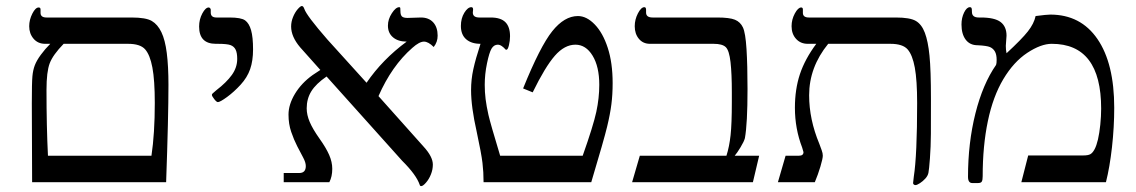

<svg xmlns="http://www.w3.org/2000/svg" viewBox="-20 -612 3815 645"><path d="M545.9 -327.1Q545.9 -218.8 538.1 0H87.9L86.9 -264.2Q86.9 -335.4 88.9 -356Q90.8 -376.5 96.9 -392.6Q103 -408.7 117.2 -428Q131.3 -447.3 148.9 -464.8H131.8Q107.4 -464.8 92.8 -481.9Q78.1 -499 78.1 -523.9Q78.1 -545.4 88.6 -566.2Q99.1 -586.9 109.9 -586.9Q116.2 -586.9 116.2 -580.1V-568.8Q116.2 -553.2 136.2 -553.2H421.9Q470.2 -553.2 490 -541.5Q509.8 -529.8 522.2 -503.9Q534.7 -478 540.3 -433.8Q545.9 -389.6 545.9 -327.1ZM500 -266.1Q500 -342.8 491.9 -385.3Q483.9 -427.7 467.5 -446.3Q451.2 -464.8 410.2 -464.8H193.8Q157.7 -427.7 147 -399.4Q136.2 -371.1 136.2 -310.1Q136.2 -186.5 141.1 -88.9H488.8Q500 -163.6 500 -266.1Z M830.1 -445.8Q830.1 -407.7 820.3 -379.6Q810.5 -351.6 788.3 -327.4Q766.1 -303.2 742.7 -286.1Q719.2 -269 711.9 -269Q707.5 -269 699.7 -279.1Q691.9 -289.1 691.9 -293Q691.9 -296.9 696.3 -299.8L707 -309.1Q740.7 -335 758.8 -360.1Q776.9 -385.3 776.9 -414.1Q776.9 -434.6 771.5 -445.3Q766.1 -456.1 754.6 -460.4Q743.2 -464.8 711.9 -464.8H705.1Q648.9 -464.8 648.9 -522.9Q648.9 -546.9 659.7 -566.9Q670.4 -586.9 681.2 -586.9Q683.6 -586.9 685.8 -584.5Q688 -582 688 -579.1V-569.8Q688 -553.2 707 -553.2H751Q790 -553.2 803.5 -543.5Q816.9 -533.7 823.5 -510.5Q830.1 -487.3 830.1 -445.8Z M1450.2 -492.2Q1450.2 -470.7 1437 -454.1Q1418.9 -472.2 1404.3 -472.2Q1388.7 -472.2 1365.2 -451.2Q1295.9 -390.6 1251.5 -289.1L1403.3 -119.1Q1434.1 -85.4 1434.1 -59.1Q1434.1 -42.5 1427.7 -26.4Q1421.4 -10.3 1411.1 1.5Q1400.9 13.2 1395 13.2Q1391.1 13.2 1390.1 9.3Q1378.9 -24.4 1331.1 -71.8L1077.1 -355Q1041.5 -330.6 1025.9 -305.4Q1010.3 -280.3 1010.3 -248Q1010.3 -226.1 1020.5 -202.1Q1030.8 -178.2 1053.2 -146.5Q1075.2 -115.7 1085.7 -91.8Q1096.2 -67.9 1096.2 -44.9Q1096.2 -18.6 1086.4 0H933.1V-30.8H985.4Q1007.3 -30.8 1007.3 -54.2Q1007.3 -66.4 998.3 -83Q989.3 -99.6 978.3 -121.1Q967.3 -142.6 958.3 -168.9Q949.2 -195.3 949.2 -227.1Q949.2 -260.7 970.9 -296.9Q992.7 -333 1030.3 -359.9L1056.2 -377L988.3 -453.1Q958 -488.8 958 -522.9Q958 -539.1 964.4 -554.7Q970.7 -570.3 980 -581.1Q989.3 -591.8 994.1 -591.8Q999 -591.8 1002.4 -582Q1009.8 -559.6 1080.1 -479L1211.4 -334Q1264.6 -412.1 1346.2 -472.2Q1317.4 -472.2 1300.3 -486.6Q1283.2 -501 1283.2 -525.9Q1283.2 -547.4 1296.4 -567.6Q1309.6 -587.9 1321.3 -587.9Q1324.2 -587.9 1324.7 -585.2Q1325.2 -582.5 1325.2 -574.2Q1325.2 -562 1330.1 -556.9Q1335 -551.8 1349.1 -551.8L1394 -553.2Q1420.4 -553.2 1435.3 -536.9Q1450.2 -520.5 1450.2 -492.2Z M2038.1 -333Q2038.1 -294.4 2033.9 -261.7Q2029.8 -229 2019.5 -186.3Q2009.3 -143.6 1966.3 0H1604.5Q1604.5 -34.2 1600.8 -64.9Q1597.2 -95.7 1581.5 -168.9Q1562.5 -252.9 1562.5 -309.1Q1562.5 -345.2 1570.1 -379.6Q1577.6 -414.1 1594.2 -464.8Q1563.5 -464.8 1545.9 -480.2Q1528.3 -495.6 1528.3 -524.9Q1528.3 -550.3 1539.8 -569.1Q1551.3 -587.9 1563.5 -587.9Q1569.3 -587.9 1569.3 -580.1L1568.4 -569.8Q1568.4 -553.2 1590.3 -553.2H1628.4Q1662.1 -553.2 1677.7 -537.6Q1693.4 -522 1693.4 -490.2Q1693.4 -475.1 1689.7 -460Q1686 -444.8 1681.2 -444.8Q1678.2 -444.8 1676.8 -447.3Q1673.3 -451.7 1666.3 -456.8Q1659.2 -461.9 1652.3 -461.9Q1639.2 -461.9 1631.3 -448.7Q1623.5 -435.5 1616 -399.2Q1608.4 -362.8 1608.4 -327.1Q1608.4 -302.7 1611.3 -279.1Q1614.3 -255.4 1620.8 -226.3Q1627.4 -197.3 1660.2 -88.9H1937.5Q1973.1 -189.5 1983.2 -236.1Q1993.2 -282.7 1993.2 -327.1Q1993.2 -388.2 1970.7 -425Q1948.2 -461.9 1913.1 -461.9Q1876.5 -461.9 1844 -424.8Q1811.5 -387.7 1769.5 -301.8L1737.3 -314.9Q1794.4 -456.1 1835.2 -507.1Q1876 -558.1 1921.4 -558.1Q1950.7 -558.1 1978 -529.8Q2005.4 -501.5 2021.7 -451.2Q2038.1 -400.9 2038.1 -333Z M2509.3 0H2103.5L2129.4 -88.9H2420.4Q2430.2 -119.6 2434.3 -158Q2438.5 -196.3 2438.5 -269V-302.2Q2438.5 -364.3 2434.1 -403.3Q2429.7 -442.4 2418.2 -453.6Q2406.7 -464.8 2377.4 -464.8H2163.6Q2140.1 -464.8 2126.2 -481.7Q2112.3 -498.5 2112.3 -523.9Q2112.3 -546.4 2123 -567.1Q2133.8 -587.9 2144.5 -587.9Q2150.4 -587.9 2150.4 -579.1V-569.8Q2150.4 -553.2 2172.4 -553.2H2389.2Q2430.7 -553.2 2449 -545.7Q2467.3 -538.1 2475.8 -519.8Q2484.4 -501.5 2487.8 -447.3Q2491.2 -393.1 2491.2 -313Q2491.2 -196.3 2482.4 -147.9Q2479.5 -136.7 2468 -117.7Q2456.5 -98.6 2448.2 -88.9H2530.3Z M3107.4 -279.8Q3107.4 -207 3107.2 -162.8Q3106.9 -118.7 3104 -80.1Q3101.1 -41.5 3098.9 -31.2Q3096.7 -21 3088.4 -12Q3080.1 -2.9 3070.3 3.4Q3060.5 9.8 3055.2 9.8Q3052.2 9.8 3049.8 7.8Q3047.4 5.9 3047.4 2.9L3049.8 -18.6Q3061 -90.3 3061 -266.1Q3061 -342.3 3053.2 -384.8Q3045.4 -427.2 3029.1 -446Q3012.7 -464.8 2971.2 -464.8H2762.2Q2698.2 -386.2 2698.2 -292Q2698.2 -210.9 2732.4 -128.9Q2736.8 -116.7 2740.5 -106.9Q2744.1 -97.2 2744.1 -88.9Q2744.1 -79.6 2736.1 -52.5Q2728 -25.4 2717.3 0H2593.3L2619.1 -88.9H2664.1Q2679.2 -88.9 2679.2 -101.1L2674.8 -116.2Q2650.4 -179.7 2650.4 -250Q2650.4 -312 2667.2 -362.8Q2684.1 -413.6 2722.2 -464.8H2693.4Q2669.4 -464.8 2654.3 -481.4Q2639.2 -498 2639.2 -523.9Q2639.2 -546.4 2650.1 -566.7Q2661.1 -586.9 2671.4 -586.9Q2677.2 -586.9 2677.2 -580.1V-568.8Q2677.2 -553.2 2697.3 -553.2H2989.3Q3037.1 -553.2 3056.6 -541.7Q3076.2 -530.3 3086.9 -502Q3097.7 -473.6 3102.5 -425.3Q3107.4 -377 3107.4 -279.8Z M3723.1 -250Q3723.1 -185.1 3715.6 -117.7Q3708 -50.3 3695.3 0H3411.1L3434.1 -89.8H3619.1Q3635.3 -89.8 3642.8 -94Q3650.4 -98.1 3657 -110.4Q3663.6 -122.6 3668.5 -143.6Q3673.3 -164.6 3676.3 -193.1Q3679.2 -221.7 3679.2 -247.1Q3679.2 -464.8 3513.2 -464.8Q3477.1 -464.8 3431.2 -434.6Q3385.3 -404.3 3350.6 -346.2Q3315.9 -288.1 3298.6 -205.1Q3281.2 -122.1 3281.2 -20Q3281.2 -7.3 3278.3 -2.2Q3275.4 2.9 3266.1 2.9H3246.1Q3231.9 2.9 3231.9 -18.1Q3231.9 -131.8 3256.8 -231Q3281.7 -330.1 3326.2 -394Q3328.1 -398.9 3328.1 -411.1Q3328.1 -428.7 3322.3 -439Q3316.4 -449.2 3305.7 -453.9Q3294.9 -458.5 3264.2 -460Q3238.3 -460 3224.1 -478.8Q3210 -497.6 3210 -529.8Q3210 -552.2 3218.8 -570.1Q3227.5 -587.9 3238.3 -587.9Q3242.2 -587.9 3243.7 -585.2Q3245.1 -582.5 3245.1 -571.8Q3245.1 -553.2 3268.1 -553.2H3274.9Q3321.3 -553.2 3341.3 -538.1Q3361.3 -522.9 3361.3 -492.2L3358.9 -458Q3358.9 -444.3 3361.3 -433.1Q3412.6 -480.5 3433.1 -506.6Q3453.6 -532.7 3459 -558.1Q3496.6 -563 3508.3 -563Q3610.4 -563 3666.7 -481Q3723.1 -398.9 3723.1 -250Z"/></svg>

Font: Tinos
Style: Regular
Weight: 400
Designer: Steve Matteson
Foundry: Monotype Imaging Inc.
Version: Version 1.23